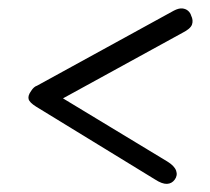

<svg xmlns="http://www.w3.org/2000/svg" viewBox="-20 -534 504 460"><path d="M102 -282.5 67.5 -328 396.5 -508.5Q408 -514.5 416.5 -513.8Q425 -513 430.5 -508.2Q436 -503.5 438 -496.5Q443.5 -485.5 440 -475.2Q436.5 -465 416.5 -455ZM351.5 -104 66.5 -278.5Q50.5 -288.5 48.5 -296.8Q46.5 -305 54.5 -316Q61 -326.5 69.5 -329Q78 -331.5 93.5 -321L381 -147Q398 -136.5 402 -125Q406 -113.5 398.5 -103.5Q391.5 -94 380 -93.5Q368.5 -93 351.5 -104Z"/></svg>

Font: Edu NSW ACT Hand Pre
Style: Regular
Weight: 400
Designer: Tina and Corey Anderson, Eben Sorkin, Mirko Velimirovic
Foundry: Sorkin Type Co.
Version: Version 2.000